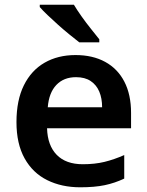

<svg xmlns="http://www.w3.org/2000/svg" viewBox="-20 -786 625 816"><path d="M301 -552Q374 -552 427 -523Q480 -494 508.5 -439Q537 -384 537 -306V-241H180Q182 -168 221 -128Q260 -88 332 -88Q383 -88 424 -98Q465 -108 508 -127V-27Q468 -8 425 1Q382 10 321 10Q242 10 180.5 -20.5Q119 -51 84.5 -113Q50 -175 50 -267Q50 -360 81.5 -423.5Q113 -487 169.5 -519.5Q226 -552 301 -552ZM303 -458Q251 -458 219.5 -425Q188 -392 183 -330H414Q414 -368 402 -396.5Q390 -425 365.5 -441.5Q341 -458 303 -458ZM294 -766Q307 -744 326.5 -716.5Q346 -689 366.5 -663.5Q387 -638 402 -619V-606H317Q299 -620 275 -639.5Q251 -659 227 -680.5Q203 -702 182 -722Q161 -742 149 -756V-766Z"/></svg>

Font: Noto Sans Khmer SemiBold
Style: Regular
Weight: 600
Version: Version 2.003